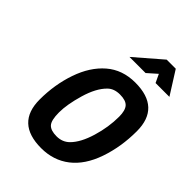

<svg xmlns="http://www.w3.org/2000/svg" viewBox="-264 -1058 1196 1196"><g transform="rotate(45 334.5 -459.5)"><path d="M423 -142Q470 -189 498.5 -284Q527 -379 527 -470Q527 -525 506 -548.5Q485 -572 433 -572Q381 -572 351 -542Q301 -493 272 -393.5Q243 -294 243 -224.5Q243 -155 264.5 -131.5Q286 -108 337.5 -108Q389 -108 423 -142ZM322 12Q101 12 101 -196Q101 -327 141 -443Q181 -559 258 -625.5Q335 -692 448 -692Q669 -692 669 -484Q669 -347 628 -228.5Q587 -110 508.5 -49Q430 12 322 12ZM309 -779 485 -931H565L661 -779H539L513 -834L451 -779Z"/></g></svg>

Font: Titillium Web
Style: Bold Italic
Weight: 700
Italic angle: -13°
Version: Version 1.001;PS 57.000;hotconv 1.0.70;makeotf.lib2.5.55311